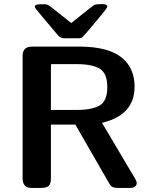

<svg xmlns="http://www.w3.org/2000/svg" viewBox="-20 -923 743 943"><path d="M91 -47V-648Q91 -694 137 -694H380Q514 -692 578 -640Q641 -589 641 -497Q641 -360 486 -321Q483 -320 481 -320L645 -43Q651 -31 652 -24Q649 0 618 0H561Q540 0 531 -5.5Q522 -11 513 -28Q359 -294 350 -311H230V-44Q230 -36 229 -31Q228 -26 224.5 -17.5Q221 -9 210 -4.5Q199 0 183 0H135Q91 0 91 -47ZM151 -890Q151 -902 177 -902H203Q214 -901 227 -891.5Q240 -882 330 -810Q437 -896 445 -900Q457 -903 484 -903Q507 -903 507 -890Q507 -883 456 -823Q424 -785 401 -758Q387 -742 382 -738.5Q377 -735 367 -735H294Q279 -735 266 -748Q153 -881 152 -886Q151 -888 151 -890ZM230 -383H356Q432 -383 469.5 -405Q507 -427 507 -495Q507 -563 470 -585.5Q433 -608 357 -608H231L230 -574Z"/></svg>

Font: CMU Sans Serif
Style: Bold
Weight: 700
Version: Version 0.7.0